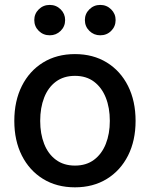

<svg xmlns="http://www.w3.org/2000/svg" viewBox="-20 -762 619 793"><path d="M289.6 11.7Q214.4 11.7 158 -22.9Q101.6 -57.6 70.3 -119.4Q39.1 -181.2 39.1 -262.7Q39.1 -344.7 70.3 -407Q101.6 -469.2 158 -503.9Q214.4 -538.6 289.6 -538.6Q364.7 -538.6 421.1 -503.9Q477.5 -469.2 508.8 -407Q540 -344.7 540 -262.7Q540 -181.2 508.8 -119.4Q477.5 -57.6 421.1 -22.9Q364.7 11.7 289.6 11.7ZM289.6 -78.1Q336.4 -78.1 368.4 -102.1Q400.4 -126 417 -167.7Q433.6 -209.5 433.6 -262.7Q433.6 -316.9 417 -358.6Q400.4 -400.4 368.4 -424.6Q336.4 -448.7 289.6 -448.7Q243.2 -448.7 210.9 -424.8Q178.7 -400.9 162.4 -358.9Q146 -316.9 146 -262.7Q146 -209.5 162.4 -167.7Q178.7 -126 210.9 -102.1Q243.2 -78.1 289.6 -78.1ZM394 -616.2Q367.7 -616.2 349.1 -634.5Q330.6 -652.8 330.6 -679.2Q330.6 -705.1 349.1 -723.4Q367.7 -741.7 394 -741.7Q420.4 -741.7 439 -723.4Q457.5 -705.1 457.5 -679.2Q457.5 -652.8 439.2 -634.5Q420.9 -616.2 394 -616.2ZM185.5 -616.2Q158.7 -616.2 140.1 -634.5Q121.6 -652.8 121.6 -679.2Q121.6 -705.1 140.1 -723.4Q158.7 -741.7 185.5 -741.7Q211.9 -741.7 230.5 -723.4Q249 -705.1 249 -679.2Q249 -652.8 230.5 -634.5Q211.9 -616.2 185.5 -616.2Z"/></svg>

Font: Inter 24pt Medium
Style: Regular
Weight: 500
Designer: Rasmus Andersson
Foundry: rsms
Version: Version 4.001;git-66647c0bb